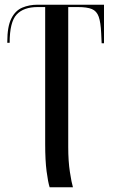

<svg xmlns="http://www.w3.org/2000/svg" viewBox="-20 -556 480 816"><path d="M191 240Q184 218 178 172Q172 126 172 56V-526H140Q80 -526 50.5 -494Q21 -462 21 -374H11V-379Q11 -443 28 -477Q45 -511 74.5 -523.5Q104 -536 140 -536H422V-372H412L410 -415Q408 -461 399.5 -485Q391 -509 370.5 -517.5Q350 -526 311 -526H270V69Q270 129 277 174.5Q284 220 290 240Z"/></svg>

Font: Noto Serif Display ExtraCondensed Medium
Style: Regular
Weight: 500
Width: 2
Designer: Monotype Design Team
Foundry: Monotype Imaging Inc.
Version: Version 2.009